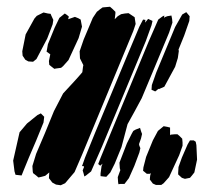

<svg xmlns="http://www.w3.org/2000/svg" viewBox="-20 -546 630 569"><path d="M375 -454 223 -87 201 -36 173 -3 160 3 146 1 135 -5 125 -18 126 -35 114 -25 103 -22 94 -20 87 -26 78 -33 77 -38 76 -54 87 -90 113 -151 140 -217 167 -269 203 -308 219 -326 224 -332 226 -348 227 -353 217 -373 216 -394 228 -429 255 -493 267 -511 277 -519 284 -524 295 -525 306 -526 314 -519 322 -511V-506L320 -489L329 -498L339 -504L350 -506L361 -507L370 -501L379 -495L380 -488L382 -475ZM499 -348 467 -289 451 -282 450 -283 440 -275 429 -280 430 -294 443 -331 499 -466 520 -503 532 -510 542 -498 541 -484 526 -441 509 -399 510 -395 507 -374ZM120 -432 88 -371 78 -363 64 -364 55 -369 47 -381 46 -394 56 -444 82 -491 89 -499 109 -509 122 -506 130 -505 132 -500 138 -487 136 -474ZM213 -433 183 -368 167 -350 161 -345 146 -343 141 -342 132 -349 126 -354 125 -365 129 -385 125 -388 118 -393 119 -398 122 -415 142 -464 156 -493 172 -506 178 -502 184 -497 182 -489 202 -496 212 -492 219 -488 220 -483 223 -467ZM481 -449 431 -329 400 -255 379 -216 358 -178 340 -110 320 -61 307 -35 295 -22 286 -23 278 -24V-32L281 -54L284 -61L277 -55L271 -60L273 -65L278 -78L310 -156L421 -424L449 -488L461 -497L467 -500L466 -492L468 -495L476 -498L488 -500L490 -490L491 -479ZM412 -424 282 -111 250 -38 235 -26 230 -23 228 -31 225 -41 229 -51V-53L223 -54L225 -59L232 -79L262 -153L356 -379L393 -467L404 -488L411 -487L410 -479L419 -490L432 -484L429 -471ZM111 -200 109 -183 87 -129 66 -80 50 -41 44 -26 35 -27 26 -28 23 -38 19 -70 38 -154 60 -180 91 -205 101 -210ZM511 -86 481 -21 465 -3 458 2H442L433 -2L424 -14L425 -25L427 -33L424 -31H415L404 -40L405 -50L413 -81L433 -130L448 -158L465 -172L476 -170L484 -168V-157V-146V-145L486 -147L497 -148H506L512 -143L520 -135L521 -124V-114ZM378 -54 362 -18 349 -1H337L331 0L330 -6L329 -21L337 -43H336L335 -48L334 -64L356 -121L370 -149L375 -158L382 -162L395 -167L398 -157L401 -149L398 -136L392 -119L393 -114L396 -107L393 -94ZM564 -73 556 -35 549 -26 543 -19 528 -16 519 -19 508 -29V-34L509 -51L519 -79L536 -118L543 -130H554L560 -126L562 -116Z"/></svg>

Font: Rubik Marker Hatch
Style: Regular
Weight: 400
Designer: Hubert and Fischer, NaN
Foundry: Hubert & Fischer, NaN
Version: Version 2.200